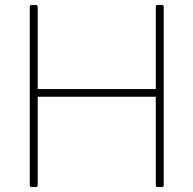

<svg xmlns="http://www.w3.org/2000/svg" viewBox="-20 -754 780 774"><path d="M108 0Q100 0 100 -8V-726Q100 -734 108 -734H124Q132 -734 132 -726V-395H608V-726Q608 -734 616 -734H632Q640 -734 640 -726V-8Q640 0 632 0H616Q608 0 608 -8V-364H132V-8Q132 0 124 0Z"/></svg>

Font: LINE Seed Sans KR Thin
Style: Regular
Weight: 250
Designer: LINE BX Design & Sandoll Inc & Dalton Maag Ltd
Foundry: Sandoll Inc.
Version: Version 1.000